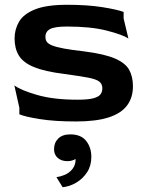

<svg xmlns="http://www.w3.org/2000/svg" viewBox="-20 -498 606 803"><path d="M298 10Q208 10 146 0Q84 -10 61 -20V-47L40 -141Q66 -121 135 -101Q204 -81 304 -81Q346 -81 368.5 -86.5Q391 -92 399.5 -102.5Q408 -113 408 -129Q408 -147 395 -157Q382 -167 347.5 -173.5Q313 -180 247 -189Q167 -199 122 -217.5Q77 -236 59 -265.5Q41 -295 41 -337Q41 -375 59.5 -407Q78 -439 126 -458.5Q174 -478 261 -478Q346 -478 408.5 -468Q471 -458 497 -448V-421L517 -337Q493 -353 426.5 -370Q360 -387 260 -387Q209 -387 189.5 -376.5Q170 -366 170 -344Q170 -332 175.5 -323.5Q181 -315 198 -308Q215 -301 247.5 -295Q280 -289 333 -283Q418 -272 461.5 -253Q505 -234 520.5 -205.5Q536 -177 536 -137Q536 -90 511.5 -57Q487 -24 434.5 -7Q382 10 298 10ZM242 285 216 243Q255 237 276 216.5Q297 196 296 167Q291 170 282.5 173Q274 176 262 176Q237 176 221.5 162.5Q206 149 206 126Q206 99 223.5 81.5Q241 64 274 64Q319 64 340.5 91.5Q362 119 362 158Q362 195 344.5 222Q327 249 299.5 265.5Q272 282 242 285Z"/></svg>

Font: Red Rose SemiBold
Style: Regular
Weight: 600
Designer: Jaikishan Patel
Version: Version 2.000